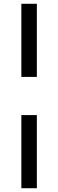

<svg xmlns="http://www.w3.org/2000/svg" viewBox="-20 -807 308 1016"><path d="M93 -400H175V-787H93ZM93 189H175V-198H93Z"/></svg>

Font: Repo
Style: Regular
Weight: 400
Designer: Stefan Peev
Foundry: Context Ltd
Version: Version 0.000